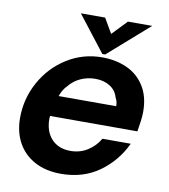

<svg xmlns="http://www.w3.org/2000/svg" viewBox="-86 -836 811 920"><g transform="rotate(10 320.0 -376.0)"><path d="M33 -219Q33 -313 78 -394.5Q123 -476 200.5 -524.5Q278 -573 371 -573Q437 -573 491 -549Q545 -525 577 -474.5Q609 -424 609 -350Q609 -331 606 -307Q603 -283 598 -253H173Q172 -248 172 -239Q172 -178 205.5 -141.5Q239 -105 298 -105Q344 -105 381 -128.5Q418 -152 439 -189H577Q535 -100 457 -44.5Q379 11 272 11Q198 11 144 -18Q90 -47 61.5 -99Q33 -151 33 -219ZM477 -354Q477 -378 467 -394Q458 -428 428 -447Q398 -466 357 -466Q319 -466 285.5 -451Q252 -436 228 -406Q208 -386 197 -354ZM382 -589H368L233 -763H351L393 -691L462 -763H580Z"/></g></svg>

Font: Open Sauce One
Style: Bold Italic
Weight: 700
Italic angle: -10°
Designer: Alfredo Marco Pradil
Foundry: Creative Sauce Fz LLC
Version: Version 1.477